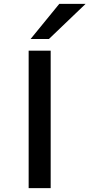

<svg xmlns="http://www.w3.org/2000/svg" viewBox="-20 -965 459 985"><path d="M127 0V-705H240V0ZM137 -765 284 -945H419L231 -765Z"/></svg>

Font: Nunito Sans 7pt Expanded Medium
Style: Regular
Weight: 500
Width: 7
Designer: Vernon Adams
Foundry: Vernon Adams
Version: Version 3.101;gftools[0.9.27]